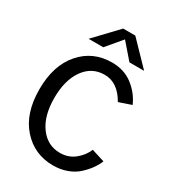

<svg xmlns="http://www.w3.org/2000/svg" viewBox="-239 -1139 1157 1284"><g transform="rotate(30 340.0 -496.5)"><path d="M43.9 -378.9Q43.9 -562.5 136.7 -669.4Q229.5 -776.4 377 -776.4Q471.7 -776.4 538.1 -724.6Q604.5 -672.9 636.7 -598.6L541 -566.4Q476.6 -680.7 375 -680.7Q276.4 -680.7 217.8 -598.1Q159.2 -515.6 159.2 -378.9Q159.2 -240.2 218.8 -159.2Q278.3 -78.1 375 -78.1Q438.5 -78.1 485.8 -115.2Q533.2 -152.3 555.7 -206.1L656.2 -174.8Q641.6 -139.6 619.1 -108.9Q596.7 -78.1 563.5 -47.9Q530.3 -17.6 481.9 0Q433.6 17.6 377 17.6Q232.4 17.6 138.2 -87.9Q43.9 -193.4 43.9 -378.9ZM160.2 -835 326.2 -1009.8H419.9L588.9 -835H475.6L373 -953.1L273.4 -835Z"/></g></svg>

Font: Gothic A1 SemiBold
Style: Regular
Weight: 600
Version: Version 2.50